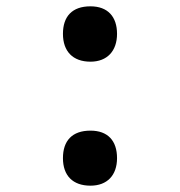

<svg xmlns="http://www.w3.org/2000/svg" viewBox="-20 -576 570 607"><path d="M266 -381C319 -381 350 -415 350 -469C350 -523 321 -556 266 -556C208 -556 179 -524 179 -469C179 -414 210 -381 266 -381ZM266 11C319 11 350 -22 350 -76C350 -131 321 -163 266 -163C208 -163 179 -131 179 -76C179 -21 210 11 266 11Z"/></svg>

Font: Noto Sans Mono Condensed ExtraBold
Style: Regular
Weight: 800
Width: 3
Designer: Monotype Design Team
Foundry: Monotype Imaging Inc.
Version: Version 2.014